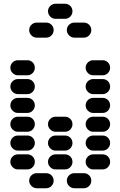

<svg xmlns="http://www.w3.org/2000/svg" viewBox="-20 -1010 640 1020"><path d="M335 -50Q335 -34 347 -22Q359 -10 375 -10H425Q442 -10 453.5 -22Q465 -34 465 -50Q465 -67 453.5 -78.5Q442 -90 425 -90H375Q359 -90 347 -78.5Q335 -67 335 -50ZM135 -50Q135 -34 147 -22Q159 -10 175 -10H225Q242 -10 253.5 -22Q265 -34 265 -50Q265 -67 253.5 -78.5Q242 -90 225 -90H175Q159 -90 147 -78.5Q135 -67 135 -50ZM435 -150Q435 -134 447 -122Q459 -110 475 -110H525Q542 -110 553.5 -122Q565 -134 565 -150Q565 -167 553.5 -178.5Q542 -190 525 -190H475Q459 -190 447 -178.5Q435 -167 435 -150ZM235 -150Q235 -134 247 -122Q259 -110 275 -110H325Q342 -110 353.5 -122Q365 -134 365 -150Q365 -167 353.5 -178.5Q342 -190 325 -190H275Q259 -190 247 -178.5Q235 -167 235 -150ZM35 -150Q35 -134 47 -122Q59 -110 75 -110H125Q142 -110 153.5 -122Q165 -134 165 -150Q165 -167 153.5 -178.5Q142 -190 125 -190H75Q59 -190 47 -178.5Q35 -167 35 -150ZM435 -250Q435 -234 447 -222Q459 -210 475 -210H525Q542 -210 553.5 -222Q565 -234 565 -250Q565 -267 553.5 -278.5Q542 -290 525 -290H475Q459 -290 447 -278.5Q435 -267 435 -250ZM235 -250Q235 -234 247 -222Q259 -210 275 -210H325Q342 -210 353.5 -222Q365 -234 365 -250Q365 -267 353.5 -278.5Q342 -290 325 -290H275Q259 -290 247 -278.5Q235 -267 235 -250ZM35 -250Q35 -234 47 -222Q59 -210 75 -210H125Q142 -210 153.5 -222Q165 -234 165 -250Q165 -267 153.5 -278.5Q142 -290 125 -290H75Q59 -290 47 -278.5Q35 -267 35 -250ZM435 -350Q435 -334 447 -322Q459 -310 475 -310H525Q542 -310 553.5 -322Q565 -334 565 -350Q565 -367 553.5 -378.5Q542 -390 525 -390H475Q459 -390 447 -378.5Q435 -367 435 -350ZM235 -350Q235 -334 247 -322Q259 -310 275 -310H325Q342 -310 353.5 -322Q365 -334 365 -350Q365 -367 353.5 -378.5Q342 -390 325 -390H275Q259 -390 247 -378.5Q235 -367 235 -350ZM35 -350Q35 -334 47 -322Q59 -310 75 -310H125Q142 -310 153.5 -322Q165 -334 165 -350Q165 -367 153.5 -378.5Q142 -390 125 -390H75Q59 -390 47 -378.5Q35 -367 35 -350ZM435 -450Q435 -434 447 -422Q459 -410 475 -410H525Q542 -410 553.5 -422Q565 -434 565 -450Q565 -467 553.5 -478.5Q542 -490 525 -490H475Q459 -490 447 -478.5Q435 -467 435 -450ZM35 -450Q35 -434 47 -422Q59 -410 75 -410H125Q142 -410 153.5 -422Q165 -434 165 -450Q165 -467 153.5 -478.5Q142 -490 125 -490H75Q59 -490 47 -478.5Q35 -467 35 -450ZM435 -550Q435 -534 447 -522Q459 -510 475 -510H525Q542 -510 553.5 -522Q565 -534 565 -550Q565 -567 553.5 -578.5Q542 -590 525 -590H475Q459 -590 447 -578.5Q435 -567 435 -550ZM35 -550Q35 -534 47 -522Q59 -510 75 -510H125Q142 -510 153.5 -522Q165 -534 165 -550Q165 -567 153.5 -578.5Q142 -590 125 -590H75Q59 -590 47 -578.5Q35 -567 35 -550ZM435 -650Q435 -634 447 -622Q459 -610 475 -610H525Q542 -610 553.5 -622Q565 -634 565 -650Q565 -667 553.5 -678.5Q542 -690 525 -690H475Q459 -690 447 -678.5Q435 -667 435 -650ZM35 -650Q35 -634 47 -622Q59 -610 75 -610H125Q142 -610 153.5 -622Q165 -634 165 -650Q165 -667 153.5 -678.5Q142 -690 125 -690H75Q59 -690 47 -678.5Q35 -667 35 -650ZM335 -850Q335 -834 347 -822Q359 -810 375 -810H425Q442 -810 453.5 -822Q465 -834 465 -850Q465 -867 453.5 -878.5Q442 -890 425 -890H375Q359 -890 347 -878.5Q335 -867 335 -850ZM135 -850Q135 -834 147 -822Q159 -810 175 -810H225Q242 -810 253.5 -822Q265 -834 265 -850Q265 -867 253.5 -878.5Q242 -890 225 -890H175Q159 -890 147 -878.5Q135 -867 135 -850ZM235 -950Q235 -934 247 -922Q259 -910 275 -910H325Q342 -910 353.5 -922Q365 -934 365 -950Q365 -967 353.5 -978.5Q342 -990 325 -990H275Q259 -990 247 -978.5Q235 -967 235 -950Z"/></svg>

Font: Matrix Sans Raster
Style: Regular
Weight: 400
Designer: Brad Neil
Version: Version 1.100